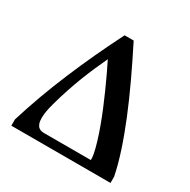

<svg xmlns="http://www.w3.org/2000/svg" viewBox="-162 -881 1024 1034"><g transform="rotate(30 350.0 -363.5)"><path d="M655.8 0H39.1V-39.1Q90.8 -207.5 163.6 -380.6Q236.3 -553.7 324.2 -726.6H380.4Q430.2 -628.4 474.6 -533.7Q519 -439 554.9 -351.3Q590.8 -263.7 616.7 -184.6Q642.6 -105.5 655.8 -39.1ZM499.5 -89.4Q493.7 -120.1 481.9 -158.9Q470.2 -197.8 454.6 -240.5Q439 -283.2 420.4 -328.1Q401.9 -373 382.6 -416Q363.3 -459 344.7 -498.5Q326.2 -538.1 310.1 -569.8Q292 -530.8 274.4 -491Q256.8 -451.2 240 -407.7Q223.1 -364.3 207 -316.2Q190.9 -268.1 175.8 -213.4Q167 -182.1 163.3 -158.7Q159.7 -135.3 159.7 -118.2Q159.7 -96.2 164.8 -83.3Q169.9 -70.3 178 -63.7Q186 -57.1 195.3 -55.4Q204.6 -53.7 213.4 -53.7H502Q502 -55.7 502.2 -57.4Q502.4 -59.1 502.4 -61.5Q502.4 -71.8 499.5 -89.4Z"/></g></svg>

Font: Arian AMU Serif
Style: Bold
Weight: 700
Designer: Ruben Hakobyan (Tarumian)
Foundry: Ruben Hakobyan (Tarumian)
Version: Version 1.002